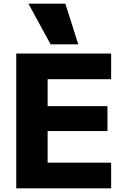

<svg xmlns="http://www.w3.org/2000/svg" viewBox="-20 -1020 678 1040"><path d="M68 0V-730H582V-591H238V-445H562V-310H238V-139H582V0ZM254 -780 134 -1000H334L404 -780Z"/></svg>

Font: M PLUS 2 Thin ExtraBold
Style: Regular
Weight: 800
Version: Version 1.001